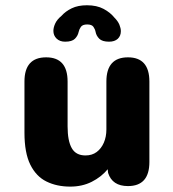

<svg xmlns="http://www.w3.org/2000/svg" viewBox="-20 -699 659 730"><path d="M155.5 -481Q237 -481 237 -389V-218.5Q237 -163.5 252.8 -135.8Q268.5 -108 305 -108Q330 -108 347.5 -121Q365 -134 374.8 -156.5Q384.5 -179 384.5 -207V-389Q384.5 -481 466.5 -481Q548 -481 548 -389V-83Q548 8.5 466.5 8.5Q407 8.5 391 -41.5L389.5 -55.5Q365 -26 328.8 -7.8Q292.5 10.5 247 10.5Q196 10.5 156.8 -8.8Q117.5 -28 95.2 -73Q73 -118 73 -194.5V-389Q73 -481 155.5 -481ZM394.5 -540.5Q368.5 -540.5 357.2 -552Q346 -563.5 343.5 -577.5Q341.5 -588 335.2 -597Q329 -606 311.5 -606Q294 -606 287.5 -596.8Q281 -587.5 279 -577.5Q276 -563 265 -551.8Q254 -540.5 227.5 -540.5Q207.5 -540.5 195.2 -552.2Q183 -564 183 -581.5Q183 -594.5 190 -609.8Q197 -625 213.5 -638.5Q229 -656 252.8 -667.5Q276.5 -679 310.5 -679Q348 -679 373.8 -665.2Q399.5 -651.5 415 -632Q428.5 -618.5 434 -605Q439.5 -591.5 439.5 -580.5Q439.5 -562.5 427.8 -551.5Q416 -540.5 394.5 -540.5Z"/></svg>

Font: Sono ExtraLight Monospace
Style: Bold
Weight: 700
Version: Version 2.112